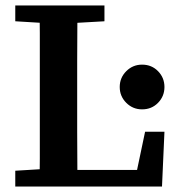

<svg xmlns="http://www.w3.org/2000/svg" viewBox="-20 -684 656 704"><path d="M36 0V-58L168 -66H183V0ZM125 0Q126 -51 126 -102Q126 -153 126 -203Q126 -253 126 -301V-358Q126 -410 126 -461Q126 -512 126 -563Q126 -614 125 -664H264Q264 -613 263.5 -562.5Q263 -512 263 -461Q263 -410 263 -358V-297Q263 -251 263 -201.5Q263 -152 263.5 -101.5Q264 -51 264 0ZM197 0V-61H516L475 -25L512 -201H583L574 0ZM36 -606V-664H363V-606L222 -598H168ZM501 -283Q467 -283 443 -307Q419 -331 419 -365Q419 -399 443 -423Q467 -447 501 -447Q536 -447 559.5 -423Q583 -399 583 -365Q583 -331 559.5 -307Q536 -283 501 -283Z"/></svg>

Font: Source Serif 4 SemiBold
Style: Regular
Weight: 600
Designer: Frank Grießhammer
Foundry: Adobe Systems Incorporated
Version: Version 4.004;hotconv 1.0.116;makeotfexe 2.5.65601